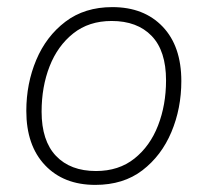

<svg xmlns="http://www.w3.org/2000/svg" viewBox="-20 -512 584 540"><path d="M248 8Q159 8 106.5 -47.5Q54 -103 54 -200Q54 -277 82 -343.5Q110 -410 164 -451Q218 -492 296 -492Q385 -492 437.5 -437Q490 -382 490 -284Q490 -207 462 -140.5Q434 -74 380.5 -33Q327 8 248 8ZM250 -31Q314 -31 358 -66Q402 -101 424.5 -159Q447 -217 447 -286Q447 -369 406.5 -411Q366 -453 294 -453Q230 -453 186 -418Q142 -383 119.5 -325.5Q97 -268 97 -198Q97 -116 137.5 -73.5Q178 -31 250 -31Z"/></svg>

Font: Nunito Sans ExtraLight
Style: Italic
Weight: 200
Italic angle: -9°
Designer: Vernon Adams
Foundry: Vernon Adams
Version: Version 3.006; ttfautohint (v1.8.3)